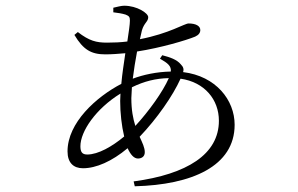

<svg xmlns="http://www.w3.org/2000/svg" viewBox="-20 -592 1040 671"><path d="M240 -470C271 -418 299 -402 348 -402C371 -402 395 -404 418 -406C413 -371 407 -334 404 -299C316 -253 216 -163 216 -63C216 -23 237 -4 270 -4C316 -4 371 -28 426 -74C436 -52 448 -38 462 -38C474 -38 486 -44 486 -60C486 -76 478 -92 468 -114C529 -178 584 -257 611 -317C695 -305 745 -244 745 -170C745 -53 634 17 447 42L451 59C650 54 800 -11 800 -156C800 -242 735 -326 620 -340C623 -350 621 -358 612 -367C598 -384 574 -392 547 -399L539 -387C567 -371 579 -361 577 -342C528 -341 481 -331 444 -317C448 -348 453 -381 459 -412C543 -425 630 -451 662 -464C675 -470 680 -478 680 -487C680 -501 665 -510 639 -510C625 -510 572 -475 469 -455L476 -486C484 -513 498 -516 498 -532C498 -546 459 -572 414 -572C404 -572 389 -568 376 -565V-549C392 -547 406 -545 419 -541C431 -536 434 -533 434 -520C434 -507 430 -480 425 -447C402 -444 378 -443 354 -443C317 -443 292 -449 252 -480ZM570 -319C549 -271 500 -203 453 -152C445 -177 439 -208 439 -249L441 -287C484 -308 524 -318 570 -319ZM414 -115C372 -80 323 -52 285 -52C267 -52 261 -61 261 -81C261 -133 315 -212 401 -265L400 -239C400 -198 405 -152 414 -115Z"/></svg>

Font: Noto Serif HK Light
Style: Regular
Weight: 300
Designer: Ryoko NISHIZUKA 西塚涼子 (kana & ideographs); Frank Grießhammer (Latin, Greek & Cyrillic); Wenlong ZHANG 张文龙 (bopomofo); San
Foundry: Adobe
Version: Version 2.001;hotconv 1.1.0;makeotfexe 2.6.0